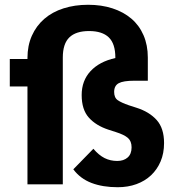

<svg xmlns="http://www.w3.org/2000/svg" viewBox="-20 -772 732 804"><path d="M667 -173Q667 -130 652.5 -96Q638 -62 612.5 -38Q587 -14 551.5 -1Q516 12 473 12Q410 12 363 -6Q316 -24 287 -63L371 -149Q394 -122 418 -110Q442 -98 471 -98Q498 -98 514.5 -112.5Q531 -127 531 -155Q531 -181 515.5 -194.5Q500 -208 465 -219L434 -229Q382 -246 352 -279.5Q322 -313 322 -374Q322 -434 359 -474Q396 -514 463 -529V-531Q463 -589 435.5 -615.5Q408 -642 353 -642Q298 -642 270.5 -615.5Q243 -589 243 -531V0H95V-410H21V-525H95V-529Q95 -581 113.5 -622.5Q132 -664 165.5 -693Q199 -722 246 -737Q293 -752 349 -752Q405 -752 451 -737Q497 -722 530 -694Q563 -666 581 -624.5Q599 -583 599 -531V-434H543Q496 -434 477 -423.5Q458 -413 458 -387Q458 -363 473 -352.5Q488 -342 520 -331L551 -321Q605 -304 636 -269.5Q667 -235 667 -173Z"/></svg>

Font: IBM Plex Sans Hebrew
Style: Bold
Weight: 700
Designer: Mike Abbink, Paul van der Laan, Pieter van Rosmalen, Yanek Iontef
Foundry: Bold Monday
Version: Version 1.2